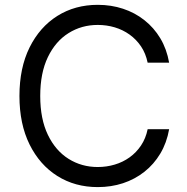

<svg xmlns="http://www.w3.org/2000/svg" viewBox="-20 -757 767 787"><path d="M673.3 -500H585.2Q577.4 -538 558.1 -566.8Q538.7 -595.5 511.2 -615.2Q483.7 -634.9 450.3 -644.9Q416.9 -654.8 380.7 -654.8Q314.6 -654.8 261.2 -621.4Q207.7 -588.1 176.3 -523.1Q144.9 -458.1 144.9 -363.6Q144.9 -269.2 176.3 -204.2Q207.7 -139.2 261.2 -105.8Q314.6 -72.4 380.7 -72.4Q416.9 -72.4 450.3 -82.4Q483.7 -92.3 511.2 -112Q538.7 -131.7 558.1 -160.7Q577.4 -189.6 585.2 -227.3H673.3Q663.4 -171.5 637.1 -127.5Q610.8 -83.5 571.7 -52.7Q532.7 -22 484.2 -6Q435.7 9.9 380.7 9.9Q287.6 9.9 215.2 -35.5Q142.8 -81 101.2 -164.8Q59.7 -248.6 59.7 -363.6Q59.7 -478.7 101.2 -562.5Q142.8 -646.3 215.2 -691.8Q287.6 -737.2 380.7 -737.2Q435.7 -737.2 484.2 -721.2Q532.7 -705.3 571.7 -674.5Q610.8 -643.8 637.1 -600Q663.4 -556.1 673.3 -500Z"/></svg>

Font: InterMG
Style: Regular
Weight: 400
Designer: Rasmus Andersson
Foundry: rsms
Version: Version 3.019;December 26, 2023;FontCreator 15.0.0.2955 64-b